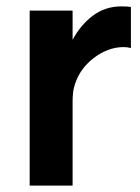

<svg xmlns="http://www.w3.org/2000/svg" viewBox="-20 -583 439 603"><path d="M361.8 -563Q381.3 -563 391.1 -561V-432.1Q380.9 -435.1 368.2 -435.1Q317.9 -435.1 271.7 -398.7Q225.6 -362.3 211.9 -306.2Q208 -289.1 208 -262.2V0H73.2V-549.8H208V-458Q232.4 -503.9 271.2 -533.4Q310.1 -563 361.8 -563Z"/></svg>

Font: Stilu SemiBold
Style: Regular
Weight: 600
Designer: Genilson Lima Santos
Foundry: Genilson Lima Santos
Version: Version 1.200;PS 001.200;hotconv 1.0.88;makeotf.lib2.5.64775